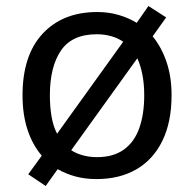

<svg xmlns="http://www.w3.org/2000/svg" viewBox="-20 -586 645 639"><path d="M551 -269Q551 -180 520.5 -117.5Q490 -55 434 -22.5Q378 10 301 10Q264 10 232 1.5Q200 -7 172 -23L132 33L74 -6L119 -68Q88 -104 71.5 -154.5Q55 -205 55 -269Q55 -402 122 -474Q189 -546 304 -546Q341 -546 374 -536.5Q407 -527 435 -510L474 -566L533 -528L488 -465Q517 -430 534 -380.5Q551 -331 551 -269ZM146 -269Q146 -231 151.5 -198.5Q157 -166 170 -141L390 -447Q373 -459 350.5 -465.5Q328 -472 302 -472Q220 -472 183 -418Q146 -364 146 -269ZM460 -269Q460 -306 454 -337Q448 -368 437 -392L217 -86Q234 -75 256 -69Q278 -63 303 -63Q357 -63 392 -88Q427 -113 443.5 -159.5Q460 -206 460 -269Z"/></svg>

Font: Noto Sans Hebrew
Style: Regular
Weight: 400
Designer: Monotype Design Team
Foundry: Monotype Imaging Inc.
Version: Version 2.003